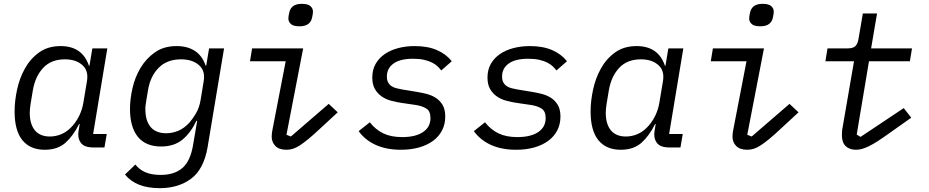

<svg xmlns="http://www.w3.org/2000/svg" viewBox="-20 -768 4840 1000"><path d="M213 12Q137 12 96.5 -38Q56 -88 56 -188Q56 -240 68.5 -299.5Q81 -359 109 -410Q137 -461 183 -494.5Q229 -528 296 -528Q352 -528 389 -502.5Q426 -477 443 -426H446L461 -516H539L465 -70H536L524 0H466Q418 0 400.5 -25Q383 -50 389 -85L395 -122H392Q362 -61 321 -24.5Q280 12 213 12ZM240 -57Q272 -57 302.5 -70.5Q333 -84 359 -114Q379 -137 393.5 -167Q408 -197 414 -232L433 -346Q442 -400 408.5 -429.5Q375 -459 318 -459Q246 -459 204.5 -414Q163 -369 151 -297L139 -225Q137 -211 136 -200.5Q135 -190 135 -180Q135 -122 161.5 -89.5Q188 -57 240 -57Z M812 212Q688 212 631 141L685 89Q705 115 737 129Q769 143 817 143Q888 143 930 107Q972 71 986 -15L1007 -139H1003Q974 -77 930.5 -41Q887 -5 819 -5Q739 -5 698 -55.5Q657 -106 657 -201Q657 -251 670 -308.5Q683 -366 712 -414.5Q741 -463 787 -495.5Q833 -528 900 -528Q957 -528 995.5 -502.5Q1034 -477 1051 -426H1054L1069 -516H1147L1061 0Q1041 114 975 163Q909 212 812 212ZM846 -74Q878 -74 909 -87Q940 -100 968 -131Q982 -147 1000 -176.5Q1018 -206 1025 -248L1041 -346Q1050 -400 1015.5 -429.5Q981 -459 923 -459Q850 -459 806.5 -415Q763 -371 751 -299L742 -245Q740 -231 738.5 -221.5Q737 -212 737 -201Q737 -139 764.5 -106.5Q792 -74 846 -74Z M1540 -631Q1508 -631 1495 -643Q1482 -655 1482 -671Q1482 -677 1483 -684Q1484 -691 1486 -700Q1490 -723 1506 -735.5Q1522 -748 1552 -748Q1584 -748 1597 -736Q1610 -724 1610 -708Q1610 -702 1609 -695Q1608 -688 1606 -679Q1602 -656 1586 -643.5Q1570 -631 1540 -631ZM1472 12Q1434 12 1414.5 -7.5Q1395 -27 1395 -57Q1395 -67 1396.5 -77.5Q1398 -88 1400 -97L1468 -449H1282L1293 -516H1559L1472 -66L1495 -57L1692 -227L1739 -183L1648 -99Q1613 -66 1587.5 -45Q1562 -24 1542 -11Q1522 2 1505.5 7Q1489 12 1472 12Z M2068 12Q1993 12 1937.5 -13Q1882 -38 1848 -85L1906 -131Q1936 -93 1976 -73.5Q2016 -54 2075 -54Q2144 -54 2183 -80Q2222 -106 2222 -153Q2222 -189 2200.5 -202.5Q2179 -216 2147 -221L2072 -232Q2044 -236 2016.5 -243.5Q1989 -251 1967.5 -266Q1946 -281 1932.5 -304.5Q1919 -328 1919 -364Q1919 -405 1936.5 -435.5Q1954 -466 1984 -486.5Q2014 -507 2054 -517.5Q2094 -528 2140 -528Q2208 -528 2256 -507Q2304 -486 2333 -449L2278 -401Q2271 -411 2259.5 -422Q2248 -433 2230.5 -442Q2213 -451 2188.5 -456.5Q2164 -462 2131 -462Q2064 -462 2029.5 -437Q1995 -412 1995 -370Q1995 -351 2001.5 -339Q2008 -327 2019 -319.5Q2030 -312 2044.5 -308.5Q2059 -305 2075 -302L2148 -290Q2173 -286 2199.5 -279.5Q2226 -273 2248 -259.5Q2270 -246 2284.5 -222.5Q2299 -199 2299 -161Q2299 -121 2282.5 -89Q2266 -57 2235.5 -34.5Q2205 -12 2162.5 0Q2120 12 2068 12Z M2668 12Q2593 12 2537.5 -13Q2482 -38 2448 -85L2506 -131Q2536 -93 2576 -73.5Q2616 -54 2675 -54Q2744 -54 2783 -80Q2822 -106 2822 -153Q2822 -189 2800.5 -202.5Q2779 -216 2747 -221L2672 -232Q2644 -236 2616.5 -243.5Q2589 -251 2567.5 -266Q2546 -281 2532.5 -304.5Q2519 -328 2519 -364Q2519 -405 2536.5 -435.5Q2554 -466 2584 -486.5Q2614 -507 2654 -517.5Q2694 -528 2740 -528Q2808 -528 2856 -507Q2904 -486 2933 -449L2878 -401Q2871 -411 2859.5 -422Q2848 -433 2830.5 -442Q2813 -451 2788.5 -456.5Q2764 -462 2731 -462Q2664 -462 2629.5 -437Q2595 -412 2595 -370Q2595 -351 2601.5 -339Q2608 -327 2619 -319.5Q2630 -312 2644.5 -308.5Q2659 -305 2675 -302L2748 -290Q2773 -286 2799.5 -279.5Q2826 -273 2848 -259.5Q2870 -246 2884.5 -222.5Q2899 -199 2899 -161Q2899 -121 2882.5 -89Q2866 -57 2835.5 -34.5Q2805 -12 2762.5 0Q2720 12 2668 12Z M3213 12Q3137 12 3096.5 -38Q3056 -88 3056 -188Q3056 -240 3068.5 -299.5Q3081 -359 3109 -410Q3137 -461 3183 -494.5Q3229 -528 3296 -528Q3352 -528 3389 -502.5Q3426 -477 3443 -426H3446L3461 -516H3539L3465 -70H3536L3524 0H3466Q3418 0 3400.5 -25Q3383 -50 3389 -85L3395 -122H3392Q3362 -61 3321 -24.5Q3280 12 3213 12ZM3240 -57Q3272 -57 3302.5 -70.5Q3333 -84 3359 -114Q3379 -137 3393.5 -167Q3408 -197 3414 -232L3433 -346Q3442 -400 3408.5 -429.5Q3375 -459 3318 -459Q3246 -459 3204.5 -414Q3163 -369 3151 -297L3139 -225Q3137 -211 3136 -200.5Q3135 -190 3135 -180Q3135 -122 3161.5 -89.5Q3188 -57 3240 -57Z M3940 -631Q3908 -631 3895 -643Q3882 -655 3882 -671Q3882 -677 3883 -684Q3884 -691 3886 -700Q3890 -723 3906 -735.5Q3922 -748 3952 -748Q3984 -748 3997 -736Q4010 -724 4010 -708Q4010 -702 4009 -695Q4008 -688 4006 -679Q4002 -656 3986 -643.5Q3970 -631 3940 -631ZM3872 12Q3834 12 3814.5 -7.5Q3795 -27 3795 -57Q3795 -67 3796.5 -77.5Q3798 -88 3800 -97L3868 -449H3682L3693 -516H3959L3872 -66L3895 -57L4092 -227L4139 -183L4048 -99Q4013 -66 3987.5 -45Q3962 -24 3942 -11Q3922 2 3905.5 7Q3889 12 3872 12Z M4439 12Q4404 12 4384.5 -7Q4365 -26 4365 -62Q4365 -69 4365.5 -81Q4366 -93 4368 -101L4428 -449H4279L4290 -516H4395Q4421 -516 4433.5 -526.5Q4446 -537 4451 -563L4474 -698H4548L4517 -516H4730L4719 -449H4506L4442 -67L4462 -55L4687 -205L4726 -155L4613 -75Q4578 -50 4552.5 -33.5Q4527 -17 4506.5 -7Q4486 3 4470 7.5Q4454 12 4439 12Z"/></svg>

Font: IBM Plex Mono
Style: Italic
Weight: 400
Italic angle: -9°
Monospace: yes
Designer: Mike Abbink, Paul van der Laan, Pieter van Rosmalen
Foundry: Bold Monday
Version: Version 2.3